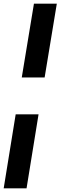

<svg xmlns="http://www.w3.org/2000/svg" viewBox="-82 -811 328 1041"><path d="M160 -391H36L102 -791H226ZM3 -191H127L62 210H-62Z"/></svg>

Font: Georama ExtraCondensed ExtraBold
Style: Italic
Weight: 800
Width: 2
Italic angle: -9°
Designer: Jean-Baptiste Levee
Foundry: Production Type
Version: Version 1.000